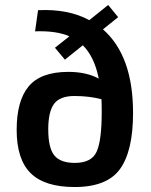

<svg xmlns="http://www.w3.org/2000/svg" viewBox="-20 -739 608 772"><path d="M394 -621Q515 -515 515 -285Q515 -133 463 -60Q411 13 280 13Q160 13 103.5 -42.5Q47 -98 47 -217Q47 -334 95.5 -392Q144 -450 255 -450Q327 -450 377 -423Q360 -510 313 -557L241 -499L201 -547L259 -593Q207 -616 121 -613L133 -698Q254 -704 339 -658L415 -719L455 -670ZM281 -84Q348 -84 368.5 -129Q389 -174 389 -288Q389 -323 388 -340Q339 -353 279 -353Q221 -353 197.5 -321.5Q174 -290 174 -219Q174 -144 198.5 -114Q223 -84 281 -84Z"/></svg>

Font: Exo 2 Semi Bold
Style: Regular
Weight: 600
Designer: Natanael Gama
Version: Version 1.001;PS 001.001;hotconv 1.0.88;makeotf.lib2.5.64775